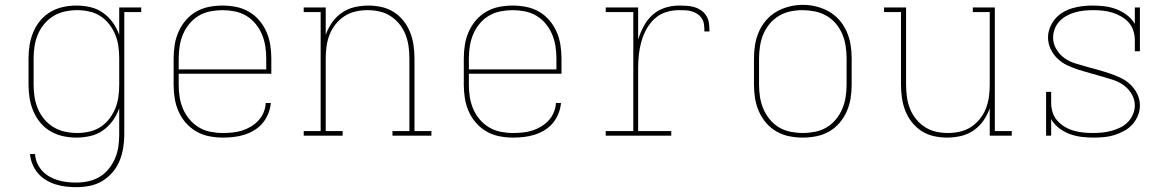

<svg xmlns="http://www.w3.org/2000/svg" viewBox="-20 -561 4840 794"><path d="M296 213Q274 213 252.5 210.5Q231 208 210 201.5Q189 195 170 183.5Q151 172 137 155.5Q123 139 114.5 118.5Q106 98 104 76H125Q126 96 134 114Q142 132 155 146Q168 160 185 169.5Q202 179 220.5 184.5Q239 190 258 192Q277 194 296 194Q321 194 346 188.5Q371 183 392.5 170Q414 157 430 137Q446 117 456 93.5Q466 70 469.5 45Q473 20 473 -5V-113Q463 -85 446 -61.5Q429 -38 405.5 -21.5Q382 -5 353.5 1.5Q325 8 296 8Q268 8 240.5 2Q213 -4 189 -18Q165 -32 147 -53.5Q129 -75 118 -101Q107 -127 102.5 -154.5Q98 -182 98 -210V-320Q98 -348 102.5 -375.5Q107 -403 118 -429Q129 -455 147 -476.5Q165 -498 189 -512Q213 -526 240.5 -532Q268 -538 296 -538Q325 -538 353.5 -531.5Q382 -525 405.5 -508.5Q429 -492 446 -468.5Q463 -445 473 -417V-530H564V-511H494V-5Q494 23 489.5 50.5Q485 78 474.5 104Q464 130 445.5 151.5Q427 173 403 187.5Q379 202 351.5 207.5Q324 213 296 213ZM299 -11Q324 -11 349 -16.5Q374 -22 395 -35.5Q416 -49 431.5 -69Q447 -89 456.5 -112Q466 -135 469.5 -160Q473 -185 473 -210V-320Q473 -345 469.5 -370Q466 -395 456.5 -418Q447 -441 431.5 -461Q416 -481 395 -494.5Q374 -508 349 -513.5Q324 -519 299 -519Q274 -519 248.5 -513.5Q223 -508 201.5 -495Q180 -482 163.5 -462.5Q147 -443 137 -419.5Q127 -396 123 -370.5Q119 -345 119 -320V-210Q119 -185 123 -159.5Q127 -134 137 -110.5Q147 -87 163.5 -67.5Q180 -48 201.5 -35Q223 -22 248.5 -16.5Q274 -11 299 -11Z M901 8Q873 8 845 2.5Q817 -3 792.5 -17Q768 -31 749 -52.5Q730 -74 718.5 -100Q707 -126 702.5 -154Q698 -182 698 -210V-320Q698 -348 702.5 -376Q707 -404 718.5 -430Q730 -456 748.5 -477.5Q767 -499 791.5 -513Q816 -527 844 -532.5Q872 -538 900 -538Q928 -538 956 -532.5Q984 -527 1008.5 -513Q1033 -499 1051.5 -477.5Q1070 -456 1081.5 -430Q1093 -404 1097.5 -376Q1102 -348 1102 -320V-256H719V-210Q719 -184 723 -159Q727 -134 737 -110.5Q747 -87 764 -67Q781 -47 803 -34Q825 -21 850.5 -16Q876 -11 901 -11Q921 -11 941.5 -13Q962 -15 981 -21Q1000 -27 1017.5 -37.5Q1035 -48 1048.5 -62.5Q1062 -77 1070 -96Q1078 -115 1079 -135H1100Q1098 -113 1089.5 -91.5Q1081 -70 1066.5 -52.5Q1052 -35 1032.5 -23Q1013 -11 991 -4Q969 3 946.5 5.5Q924 8 901 8ZM719 -274H1081V-320Q1081 -345 1077 -370.5Q1073 -396 1063 -419.5Q1053 -443 1036.5 -463Q1020 -483 998 -496Q976 -509 950.5 -514Q925 -519 900 -519Q875 -519 849.5 -514Q824 -509 802 -496Q780 -483 763.5 -463Q747 -443 737 -419.5Q727 -396 723 -370.5Q719 -345 719 -320Z M1236 0V-19H1306V-511H1236V-530H1327V-417Q1337 -445 1353.5 -468.5Q1370 -492 1394 -508.5Q1418 -525 1446.5 -531.5Q1475 -538 1503 -538Q1531 -538 1558 -532Q1585 -526 1608 -511.5Q1631 -497 1648.5 -475Q1666 -453 1676 -427.5Q1686 -402 1690 -374.5Q1694 -347 1694 -320V-19H1764V0H1603V-19H1673V-320Q1673 -345 1669.5 -370Q1666 -395 1657 -418Q1648 -441 1632 -461Q1616 -481 1595 -494.5Q1574 -508 1549.5 -513.5Q1525 -519 1500 -519Q1475 -519 1450.5 -513.5Q1426 -508 1405 -494.5Q1384 -481 1368 -461Q1352 -441 1343 -418Q1334 -395 1330.5 -370Q1327 -345 1327 -320V-19H1397V0Z M2101 8Q2073 8 2045 2.5Q2017 -3 1992.5 -17Q1968 -31 1949 -52.5Q1930 -74 1918.5 -100Q1907 -126 1902.5 -154Q1898 -182 1898 -210V-320Q1898 -348 1902.5 -376Q1907 -404 1918.5 -430Q1930 -456 1948.5 -477.5Q1967 -499 1991.5 -513Q2016 -527 2044 -532.5Q2072 -538 2100 -538Q2128 -538 2156 -532.5Q2184 -527 2208.5 -513Q2233 -499 2251.5 -477.5Q2270 -456 2281.5 -430Q2293 -404 2297.5 -376Q2302 -348 2302 -320V-256H1919V-210Q1919 -184 1923 -159Q1927 -134 1937 -110.5Q1947 -87 1964 -67Q1981 -47 2003 -34Q2025 -21 2050.5 -16Q2076 -11 2101 -11Q2121 -11 2141.5 -13Q2162 -15 2181 -21Q2200 -27 2217.5 -37.5Q2235 -48 2248.5 -62.5Q2262 -77 2270 -96Q2278 -115 2279 -135H2300Q2298 -113 2289.5 -91.5Q2281 -70 2266.5 -52.5Q2252 -35 2232.5 -23Q2213 -11 2191 -4Q2169 3 2146.5 5.5Q2124 8 2101 8ZM1919 -274H2281V-320Q2281 -345 2277 -370.5Q2273 -396 2263 -419.5Q2253 -443 2236.5 -463Q2220 -483 2198 -496Q2176 -509 2150.5 -514Q2125 -519 2100 -519Q2075 -519 2049.5 -514Q2024 -509 2002 -496Q1980 -483 1963.5 -463Q1947 -443 1937 -419.5Q1927 -396 1923 -370.5Q1919 -345 1919 -320Z M2485 0V-19H2599V-511H2485V-530H2619V-398Q2628 -426 2642 -452.5Q2656 -479 2678 -499Q2700 -519 2729 -528.5Q2758 -538 2788 -538Q2804 -538 2820 -537Q2836 -536 2851.5 -531.5Q2867 -527 2880.5 -517.5Q2894 -508 2902 -494Q2910 -480 2912 -464Q2914 -448 2914 -431H2893Q2893 -445 2891.5 -458.5Q2890 -472 2883 -483.5Q2876 -495 2865 -502.5Q2854 -510 2841 -514Q2828 -518 2814.5 -518.5Q2801 -519 2788 -519Q2760 -519 2733.5 -510.5Q2707 -502 2687 -483.5Q2667 -465 2653.5 -440.5Q2640 -416 2632.5 -389.5Q2625 -363 2622 -335.5Q2619 -308 2619 -281V-19H2756V0Z M3300 8Q3272 8 3244 2.5Q3216 -3 3191.5 -17Q3167 -31 3148.5 -52.5Q3130 -74 3118.5 -100Q3107 -126 3102.5 -154Q3098 -182 3098 -210V-320Q3098 -348 3102.5 -376Q3107 -404 3118.5 -430Q3130 -456 3148.5 -477.5Q3167 -499 3191.5 -513Q3216 -527 3244 -534Q3272 -541 3300 -541Q3328 -541 3356 -534Q3384 -527 3408.5 -513Q3433 -499 3451.5 -477.5Q3470 -456 3481.5 -430Q3493 -404 3497.5 -376Q3502 -348 3502 -320V-210Q3502 -182 3497.5 -154Q3493 -126 3481.5 -100Q3470 -74 3451.5 -52.5Q3433 -31 3408.5 -17Q3384 -3 3356 2.5Q3328 8 3300 8ZM3300 -11Q3325 -11 3350.5 -16Q3376 -21 3398 -34Q3420 -47 3436.5 -67Q3453 -87 3463 -110.5Q3473 -134 3477 -159.5Q3481 -185 3481 -210V-320Q3481 -346 3477 -371.5Q3473 -397 3463 -420.5Q3453 -444 3436 -464Q3419 -484 3396.5 -496.5Q3374 -509 3348.5 -514Q3323 -519 3298 -519Q3272 -519 3247 -513.5Q3222 -508 3200.5 -495Q3179 -482 3162.5 -462Q3146 -442 3136.5 -419Q3127 -396 3123 -370.5Q3119 -345 3119 -320V-210Q3119 -185 3123 -159.5Q3127 -134 3137 -110.5Q3147 -87 3163.5 -67Q3180 -47 3202 -34Q3224 -21 3249.5 -16Q3275 -11 3300 -11Z M3897 8Q3869 8 3842 2Q3815 -4 3792 -18.5Q3769 -33 3751.5 -55Q3734 -77 3724 -102.5Q3714 -128 3710 -155.5Q3706 -183 3706 -210V-511H3636V-530H3727V-210Q3727 -185 3730.5 -160Q3734 -135 3743 -112Q3752 -89 3768 -69Q3784 -49 3805 -35.5Q3826 -22 3850.5 -16.5Q3875 -11 3900 -11Q3925 -11 3949.5 -16.5Q3974 -22 3995 -35.5Q4016 -49 4032 -69Q4048 -89 4057 -112Q4066 -135 4069.5 -160Q4073 -185 4073 -210V-511H4003V-530H4094V-19H4164V0H4073V-113Q4063 -85 4046.5 -61.5Q4030 -38 4006 -21.5Q3982 -5 3953.5 1.5Q3925 8 3897 8Z M4503 8Q4477 8 4452.5 5Q4428 2 4404.5 -6.5Q4381 -15 4360.5 -30.5Q4340 -46 4327 -68V0H4306V-181H4327V-136Q4327 -116 4333 -96.5Q4339 -77 4352.5 -62Q4366 -47 4383.5 -36.5Q4401 -26 4420.5 -20.5Q4440 -15 4460 -13Q4480 -11 4500 -11Q4500 -11 4500 -11Q4500 -11 4500 -11Q4520 -11 4539 -13Q4558 -15 4576.5 -20Q4595 -25 4612.5 -33.5Q4630 -42 4643.5 -55.5Q4657 -69 4665 -87.5Q4673 -106 4673 -125Q4673 -150 4660 -172Q4647 -194 4627 -208.5Q4607 -223 4583.5 -230.5Q4560 -238 4536 -245Q4512 -252 4488 -258.5Q4464 -265 4440.5 -272.5Q4417 -280 4394.5 -290.5Q4372 -301 4354 -318Q4336 -335 4325 -358Q4314 -381 4314 -406Q4314 -427 4322 -447Q4330 -467 4343.5 -483Q4357 -499 4375.5 -510Q4394 -521 4414.5 -527Q4435 -533 4456 -535.5Q4477 -538 4498 -538Q4523 -538 4548 -535Q4573 -532 4596.5 -523Q4620 -514 4640 -499Q4660 -484 4673 -462V-530H4694V-349H4673V-394Q4673 -414 4667 -433.5Q4661 -453 4647.5 -468Q4634 -483 4616.5 -493Q4599 -503 4579.5 -509Q4560 -515 4540 -517Q4520 -519 4500 -519Q4481 -519 4462.5 -517Q4444 -515 4426 -510Q4408 -505 4391.5 -496Q4375 -487 4362 -473.5Q4349 -460 4342 -442Q4335 -424 4335 -405Q4335 -381 4348 -358.5Q4361 -336 4381 -321.5Q4401 -307 4424.5 -299.5Q4448 -292 4472 -285.5Q4496 -279 4519.5 -272.5Q4543 -266 4567 -258Q4591 -250 4613.5 -239.5Q4636 -229 4654 -212Q4672 -195 4683 -172.5Q4694 -150 4694 -125Q4694 -103 4685.5 -82.5Q4677 -62 4662.5 -46Q4648 -30 4628.5 -19.5Q4609 -9 4588.5 -2.5Q4568 4 4546 6Q4524 8 4503 8Z"/></svg>

Font: Iosevka Curly Slab ThEx
Style: Regular
Weight: 100
Width: 7
Monospace: yes
Designer: Belleve Invis
Foundry: Belleve Invis
Version: Version 11.1.0; ttfautohint (v1.8.3)